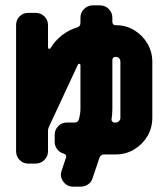

<svg xmlns="http://www.w3.org/2000/svg" viewBox="-20 -696 628 716"><path d="M548 -257Q548 -219 529.5 -188Q511 -157 480 -138.5Q449 -120 411 -120H368Q356 -120 351 -108L325 -31Q321 -17 308.5 -8.5Q296 0 282 0H253Q229 0 216 -19Q202 -38 210 -60L226 -108Q230 -119 218 -123Q203 -127 193.5 -139Q184 -151 184 -167V-193Q184 -212 197 -225.5Q210 -239 229 -239H257Q271 -239 274 -251Q280 -271 280 -290V-453Q280 -457 276.5 -458Q273 -459 271 -456L162 -222Q159 -216 159 -208V-132Q159 -113 145.5 -99.5Q132 -86 113 -86H85Q66 -86 53 -99.5Q40 -113 40 -132V-602Q40 -622 53 -635Q66 -648 85 -648H113Q132 -648 145.5 -635Q159 -622 159 -602V-519Q159 -515 162.5 -514Q166 -513 168 -516Q204 -574 268 -594Q280 -597 280 -611V-630Q280 -649 293.5 -662.5Q307 -676 326 -676H353Q372 -676 385.5 -662.5Q399 -649 399 -630V-615Q399 -602 412 -602Q450 -602 480.5 -583.5Q511 -565 529.5 -534Q548 -503 548 -465ZM429 -257V-465Q429 -482 412 -484Q399 -484 399 -471V-290Q399 -271 396 -251Q395 -247 398.5 -243Q402 -239 407 -239H411Q419 -239 424 -244.5Q429 -250 429 -257Z"/></svg>

Font: Monomaniac One
Style: Regular
Weight: 400
Version: Version 1.000; ttfautohint (v1.8.3)